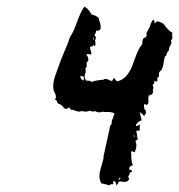

<svg xmlns="http://www.w3.org/2000/svg" viewBox="-20 -551 538 576"><path d="M146 -325 153 -344Q157 -354 159 -361Q160 -365 175 -401L183 -420L190 -440Q197 -450 202 -462L211 -485Q224 -520 233 -531Q246 -525 254 -508L266 -504Q272 -501 276 -497L277 -492L279 -486Q282 -477 282 -473Q283 -465 279.5 -461.5Q276 -458 268 -459Q269 -457 267 -452L265 -449L263 -445Q271 -440 265 -430L266 -426V-422Q268 -417 264 -412L262 -414L260 -416Q256 -409 251 -412Q249 -407 252 -400L254 -394Q254 -389 253 -387Q243 -391 239 -387Q244 -381 245 -374Q246 -367 240 -364V-353Q240 -347 235 -345Q238 -342 237 -338V-333L235 -329Q231 -317 239 -309Q249 -310 256 -305Q260 -308 273 -310L282 -311L291 -312Q295 -316 303 -313L309 -310L315 -308L318 -310L319 -313Q320 -316 324 -316L325 -314L327 -311L331 -307Q360 -312 377 -354L383 -371L390 -389Q397 -407 407 -419V-425L408 -431Q410 -438 417 -439Q420 -442 420 -445V-448L419 -451Q422 -456 429 -470Q434 -487 440 -492Q443 -490 443 -487V-484L445 -481Q448 -487 453 -487Q456 -487 462 -484L466 -482L470 -480Q485 -459 498 -452Q496 -450 496 -447L497 -441Q498 -434 493 -430Q496 -423 492 -416L488 -409Q486 -403 487 -400Q483 -396 482 -394L480 -389Q479 -383 475 -382Q474 -378 472 -370L470 -357Q467 -341 459 -336Q457 -334 457 -331V-326Q458 -320 452 -318V-309Q452 -304 444 -309L443 -306V-303Q442 -300 438 -296L439 -293L440 -289Q441 -285 438 -282Q443 -268 427 -265Q425 -259 425 -257V-249Q427 -240 420 -236Q412 -241 412 -236V-231Q414 -226 412 -225Q424 -215 412 -203Q409 -208 399 -215Q401 -207 402 -202L405 -190Q397 -188 391 -181Q385 -173 390 -173Q393 -173 400 -178Q399 -173 399 -159H389L390 -152L391 -146Q391 -138 394 -134L390 -131L386 -127Q390 -121 389 -111L387 -102L384 -94Q377 -98 374.5 -97Q372 -96 374 -88Q373 -66 379 -55Q368 -54 367 -43Q385 -38 368 -32Q370 -30 369 -28L366 -24Q363 -20 368 -15Q365 -7 356 -5L347 -6L338 -7Q336 -6 334 -1L332 2L329 5L328 0L327 -4Q326 -8 319 -7Q321 -1 319 1Q317 3 313 1Q310 7 301 3L293 1Q287 -1 285 0Q274 -16 281 -41L284 -52L287 -63Q291 -74 291 -84L300 -125L309 -166Q310 -176 315 -179Q314 -186 318 -195L321 -203Q323 -209 323 -211Q315 -215 305 -215H297Q291 -215 288 -216Q275 -211 265 -218Q261 -214 249 -219Q240 -214 224 -218Q220 -215 212 -217Q203 -219 199 -222Q192 -219 188 -229Q180 -224 178 -224Q174 -224 168 -232Q162 -239 156 -239L152 -243L151 -247Q150 -250 145 -252Q150 -259 146 -269L142 -277Q140 -283 140 -286Q138 -302 146 -325ZM224 -323Q221 -324 221 -321L223 -315Q226 -311 231 -309Q231 -316 232 -319Q228 -323 224 -323ZM340 -18 337 -16Q335 -13 337 -11Q339 -13 340 -15L342 -17Q341 -18 340 -18ZM380 -145Q382 -143 383 -140Q386 -145 380 -145ZM260 -431Q263 -436 261 -438Q258 -436 260 -431ZM226 -345 225 -344 226 -343Q228 -345 226 -345ZM366 -71Q367 -71 367 -72Q366 -72 366 -71Z"/></svg>

Font: Kom-post
Style: Regular
Weight: 400
Designer: @guaschetti
Foundry: guaschetti
Version: Version 1.00 December 6, 2021, initial release